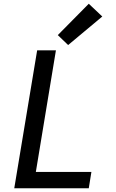

<svg xmlns="http://www.w3.org/2000/svg" viewBox="-20 -1003 616 1023"><path d="M56 0H453L467 -87H171L278 -735H178ZM343 -763 525 -915 453 -983 288 -816Z"/></svg>

Font: Iosevka Sparkle Medium Oblique
Style: Regular
Weight: 500
Italic angle: -9°
Designer: Belleve Invis
Foundry: Belleve Invis
Version: Version 4.5.0; ttfautohint (v1.8.3)